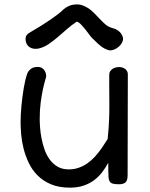

<svg xmlns="http://www.w3.org/2000/svg" viewBox="-20 -842 692 883"><path d="M161.1 -619.6Q151.4 -617.2 141.6 -617.4Q131.8 -617.7 123.5 -621.1Q115.2 -624.5 108.9 -631.1Q102.5 -637.7 99.6 -647.9Q96.7 -659.7 97.7 -667.2Q98.6 -674.8 102.5 -680.4Q106.4 -686 113.3 -690.2Q120.1 -694.3 128.4 -699.2Q147.9 -710.4 168.7 -723.4Q189.5 -736.3 208.5 -749.3Q227.5 -762.2 243.9 -774.7Q260.3 -787.1 271.5 -798.3Q279.3 -806.2 295.7 -814Q312 -821.8 335.9 -821.8Q348.1 -821.8 360.1 -817.1Q372.1 -812.5 382.3 -806.4Q392.6 -800.3 400.1 -793.7Q407.7 -787.1 412.1 -782.7Q433.1 -760.7 445.3 -748.3Q457.5 -735.8 466.1 -728.8Q474.6 -721.7 482.2 -718.3Q489.7 -714.8 502.4 -711.4Q511.2 -709 520 -703.4Q528.8 -697.8 535.2 -689.9Q541.5 -682.1 544.4 -672.6Q547.4 -663.1 544.4 -653.8Q542 -645.5 535.2 -636.7Q528.3 -627.9 519 -621.6Q509.8 -615.2 499.3 -612.1Q488.8 -608.9 480 -611.3Q468.8 -614.3 459.2 -619.6Q449.7 -625 440.7 -632.3Q431.6 -639.6 422.6 -648.7Q413.6 -657.7 402.8 -668Q397.9 -672.9 389.4 -684.6Q380.9 -696.3 370.8 -708.7Q360.8 -721.2 350.8 -731.2Q340.8 -741.2 332.5 -742.2Q309.1 -726.6 287.6 -707.8Q266.1 -689 245.6 -671.4Q225.1 -653.8 204.3 -639.6Q183.6 -625.5 161.1 -619.6ZM74.7 -281.7Q74.7 -296.9 75.7 -315.9Q76.7 -335 78.6 -355.5Q80.6 -376 83.3 -397.2Q85.9 -418.5 89.4 -438.2Q92.8 -458 96.9 -474.9Q101.1 -491.7 105.5 -503.9Q110.8 -517.1 122.6 -525.6Q134.3 -534.2 153.8 -534.2Q171.4 -534.2 181.9 -521.5Q192.4 -508.8 192.4 -491.2Q192.4 -488.3 187.7 -472.9Q183.1 -457.5 177.5 -431.9Q171.9 -406.2 167.2 -371.3Q162.6 -336.4 162.6 -294.9Q162.6 -278.8 164.3 -255.4Q166 -231.9 170.9 -206.3Q175.8 -180.7 184.6 -155Q193.4 -129.4 208.3 -108.9Q223.1 -88.4 244.6 -75.7Q266.1 -63 295.9 -63Q321.3 -63 342.8 -70.8Q364.3 -78.6 382.1 -91.1Q399.9 -103.5 414.3 -119.1Q428.7 -134.8 440.2 -150.4Q451.7 -166 460.2 -179.7Q468.8 -193.4 475.1 -202.6Q478 -231 479.5 -252.7Q481 -274.4 481.7 -292.5Q482.4 -310.5 482.7 -326.4Q482.9 -342.3 482.9 -359.1Q482.9 -376 482.7 -395.3Q482.4 -414.6 482.4 -439.5V-497.6Q482.4 -507.8 487.1 -514.6Q491.7 -521.5 498.5 -525.9Q505.4 -530.3 513.7 -532Q522 -533.7 528.8 -533.7Q534.7 -533.7 541.5 -531.7Q548.3 -529.8 554.2 -525.9Q560.1 -522 564 -515.4Q567.9 -508.8 567.9 -500L566.9 -36.6Q566.9 -11.7 557.1 -3.2Q547.4 5.4 527.3 5.4Q509.3 5.4 499.3 2.7Q489.3 0 484.6 -7.3Q480 -14.6 479 -27.3Q478 -40 478 -60.1V-93.3Q465.3 -70.3 449.5 -49.6Q433.6 -28.8 412.6 -13.2Q391.6 2.4 364.3 11.7Q336.9 21 301.8 21Q251 21 214.6 5.6Q178.2 -9.8 153.1 -34.9Q127.9 -60.1 112.5 -92.3Q97.2 -124.5 88.6 -158.2Q80.1 -191.9 77.4 -224.1Q74.7 -256.3 74.7 -281.7Z"/></svg>

Font: Short Stack
Style: Regular
Weight: 400
Designer: James Grieshaber
Foundry: James Grieshaber
Version: Version 1.002